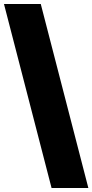

<svg xmlns="http://www.w3.org/2000/svg" viewBox="-20 -828 466 968"><path d="M240 120 0 -808H185.5L425.5 120Z"/></svg>

Font: Encode Sans SC ExtraBold
Style: Regular
Weight: 800
Version: Version 3.002